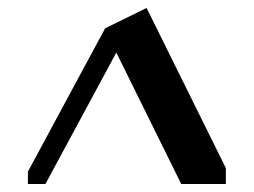

<svg xmlns="http://www.w3.org/2000/svg" viewBox="-20 -745 637 482"><path d="M547 -283H435L272 -613L94 -283H50V-314L244 -674L348 -725L547 -323Z"/></svg>

Font: Inknut
Style: Antiqua
Weight: 400
Designer: Claus Eggers Srensen
Foundry: Claus Eggers Srensen
Version: Version 1.000; ttfautohint (v1.2) -l 7 -r 28 -G 50 -x 13 -D 